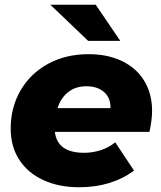

<svg xmlns="http://www.w3.org/2000/svg" viewBox="-20 -779 678 808"><path d="M609 -224H211Q221 -136 334 -136Q370 -136 404 -147Q438 -158 465 -180L544 -61Q449 9 313 9Q227 9 161.5 -21.5Q96 -52 60.5 -107.5Q25 -163 25 -238Q25 -327 66.5 -398.5Q108 -470 182.5 -510.5Q257 -551 353 -551Q434 -551 494.5 -521.5Q555 -492 587.5 -438Q620 -384 620 -313Q620 -274 609 -224ZM222 -324H445Q446 -367 418 -391.5Q390 -416 344 -416Q298 -416 267 -391.5Q236 -367 222 -324ZM192 -759H383L486 -607H351Z"/></svg>

Font: Idrija
Style: Italic
Weight: 800
Italic angle: -11.3°
Designer: Julieta Ulanovsky
Foundry: Julieta Ulanovsky
Version: Version 7.200